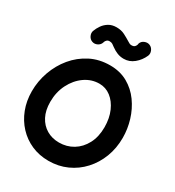

<svg xmlns="http://www.w3.org/2000/svg" viewBox="-244 -1141 1233 1350"><g transform="rotate(30 372.5 -466.0)"><path d="M360.4 66.9Q285.6 66.9 222.7 39.3Q159.7 11.7 113.3 -38.1Q66.9 -87.9 41.3 -154.5Q15.6 -221.2 15.6 -299.3Q15.6 -381.3 43.2 -458.7Q70.8 -536.1 121.8 -597.7Q172.9 -659.2 243.9 -695.6Q314.9 -731.9 402.3 -731.9Q483.9 -731.9 545.7 -697Q607.4 -662.1 649.2 -604Q690.9 -545.9 712.2 -475.6Q733.4 -405.3 733.4 -334Q733.4 -250 705.6 -177.2Q677.7 -104.5 627.4 -49.6Q577.1 5.4 509 36.1Q440.9 66.9 360.4 66.9ZM360.4 -81.5Q423.3 -81.5 474.1 -112.3Q524.9 -143.1 554.9 -200Q585 -256.8 585 -334Q585 -407.2 560.3 -463.4Q535.6 -519.5 494.4 -551Q453.1 -582.5 402.3 -582.5Q337.9 -582.5 283.9 -544.7Q230 -506.8 197.5 -442.6Q165 -378.4 165 -299.3Q165 -230.5 190.4 -181.9Q215.8 -133.3 260 -107.4Q304.2 -81.5 360.4 -81.5ZM211.4 -812Q190.4 -818.8 180.2 -839.6Q169.9 -860.4 176.3 -880.4Q185.5 -906.2 202.4 -930.4Q219.2 -954.6 245.4 -970.5Q271.5 -986.3 308.1 -986.3Q346.2 -986.3 375 -971.4Q403.8 -956.5 426.3 -942.4Q435.5 -937 442.6 -932.9Q449.7 -928.7 460.4 -928.7Q478.5 -928.7 486.6 -937.5Q494.6 -946.3 496.8 -955.6Q499 -964.8 498.5 -965.8Q506.8 -986.8 528.6 -995.1Q550.3 -1003.4 569.8 -995.1Q589.8 -986.3 598.6 -965.1Q607.4 -943.8 599.1 -923.8Q579.1 -878.9 542.5 -848.9Q505.9 -818.8 460.4 -818.8Q432.1 -818.8 407.7 -828.4Q383.3 -837.9 359.4 -855.5Q348.6 -864.3 338.6 -870.4Q328.6 -876.5 314.5 -876.5Q300.3 -876.5 292.5 -868.9Q284.7 -861.3 282 -854Q279.3 -846.7 279.8 -847.2Q273.4 -826.2 252.7 -815.7Q231.9 -805.2 211.4 -812Z"/></g></svg>

Font: Mikhak-FD ExtraBold
Style: Regular
Weight: 800
Designer: Amin Abedi
Version: Version 3.2